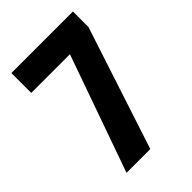

<svg xmlns="http://www.w3.org/2000/svg" viewBox="-210 -808 902 902"><g transform="rotate(-45 240.5 -357.0)"><path d="M87 0 293 -582H36V-714H445V-611L245 0Z"/></g></svg>

Font: Noto Sans Hebrew ExtraCondensed ExtraBold
Style: Regular
Weight: 800
Width: 2
Designer: Monotype Design Team
Foundry: Monotype Imaging Inc.
Version: Version 2.004; ttfautohint (v1.8.4.7-5d5b)